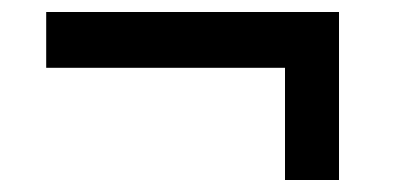

<svg xmlns="http://www.w3.org/2000/svg" viewBox="-20 -428 687 320"><path d="M455 -128V-315H57V-408H545V-128Z"/></svg>

Font: Hubot Sans Medium
Style: Regular
Weight: 500
Designer: Deni Anggara
Foundry: GitHub, Inc., Subsidiary of Microsoft Corporation
Version: Version 2.000